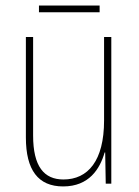

<svg xmlns="http://www.w3.org/2000/svg" viewBox="-20 -660 498 690"><path d="M338 -640H120V-616H338ZM380 -527H354V-227C354 -82 296 -15 208 -15C138 -15 99 -62 99 -173V-527H73V-166C73 -49 117 10 207 10C300 10 339 -53 356 -112H358L360 0H380Z"/></svg>

Font: Noto Sans Thai Cond Thin
Style: Regular
Weight: 100
Width: 3
Designer: Monotype Design Team
Foundry: Monotype Imaging Inc.
Version: Version 2.002